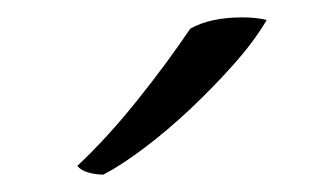

<svg xmlns="http://www.w3.org/2000/svg" viewBox="-20 -802 381 221"><path d="M287 -779Q273 -755 249.5 -728.5Q226 -702 199.5 -677Q173 -652 146.5 -632Q120 -612 99 -601Q90 -601 81.5 -603.5Q73 -606 69 -611Q104 -644 138 -686.5Q172 -729 199 -769Q222 -782 259 -782Q275 -782 287 -779Z"/></svg>

Font: Gotu
Style: Regular
Weight: 400
Designer: Sarang Kulkarni & Kailash Malviya
Foundry: Ek Type
Version: Version 2.320;hotconv 1.0.109;makeotfexe 2.5.65596; ttfautoh